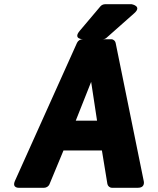

<svg xmlns="http://www.w3.org/2000/svg" viewBox="-20 -865 749 910"><path d="M616 -802C655 -836 604 -845 604 -845H478C471 -845 462 -842 456 -835L358 -719C324 -679 374 -679 374 -679H467C472 -679 480 -681 485 -686ZM339 -293 412 -477 440 -293ZM489 7C491 17 500 25 511 25H633C671 25 661 -8 661 -8L528 -662C526 -671 518 -679 507 -679H371C361 -679 350 -673 345 -662L51 -8C35 28 71 25 71 25H189C200 25 211 18 215 7L281 -152H463Z"/></svg>

Font: Falling Sky
Style: BlkObl
Weight: 900
Designer: Paul D. Hunt
Foundry: Adobe Systems Incorporated
Version: Version 1.02